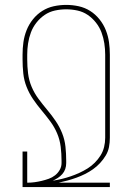

<svg xmlns="http://www.w3.org/2000/svg" viewBox="-20 -763 540 783"><path d="M72 0V-145H91V-18H93Q107 -18 121.5 -20Q136 -22 150.5 -25.5Q165 -29 179 -34Q193 -39 204.5 -48Q216 -57 223.5 -70Q231 -83 231 -98V-107Q231 -136 227.5 -164.5Q224 -193 213 -219Q202 -245 185 -268Q168 -291 149.5 -313Q131 -335 115 -358.5Q99 -382 88.5 -408.5Q78 -435 75 -463.5Q72 -492 72 -521V-540Q72 -566 75.5 -591Q79 -616 88.5 -640Q98 -664 114.5 -684.5Q131 -705 152.5 -718.5Q174 -732 199 -737.5Q224 -743 250 -743Q276 -743 301 -737.5Q326 -732 347.5 -718.5Q369 -705 385.5 -684.5Q402 -664 411.5 -640Q421 -616 424.5 -591Q428 -566 428 -540V-201Q428 -182 424.5 -163.5Q421 -145 411 -128.5Q401 -112 388 -98Q375 -84 359.5 -73Q344 -62 327 -53.5Q310 -45 292 -38.5Q274 -32 256 -27Q238 -22 219 -18H428V0ZM195 -26Q214 -29 232.5 -33.5Q251 -38 268.5 -44Q286 -50 303.5 -58Q321 -66 337 -76Q353 -86 366.5 -99.5Q380 -113 390 -129Q400 -145 404.5 -163.5Q409 -182 409 -201V-540Q409 -563 405.5 -586Q402 -609 394 -630.5Q386 -652 371.5 -670.5Q357 -689 338 -702Q319 -715 296 -720Q273 -725 250 -725Q227 -725 204 -720Q181 -715 162 -702Q143 -689 128.5 -670.5Q114 -652 106 -630.5Q98 -609 94.5 -586Q91 -563 91 -540V-521Q91 -492 94.5 -463.5Q98 -435 109 -409Q120 -383 137 -360Q154 -337 172.5 -315Q191 -293 207 -269.5Q223 -246 233.5 -219.5Q244 -193 247 -164.5Q250 -136 250 -107V-98Q250 -85 246 -73.5Q242 -62 234 -53Q226 -44 216 -37.5Q206 -31 195 -26Z"/></svg>

Font: Iosevka Term Curly Thin
Style: Regular
Weight: 100
Designer: Belleve Invis
Foundry: Belleve Invis
Version: Version 32.3.0